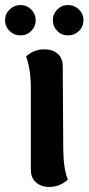

<svg xmlns="http://www.w3.org/2000/svg" viewBox="-49 -725 350 759"><path d="M219 -15Q208 -4 189 5Q170 14 145 14Q114 14 93.5 -4Q73 -22 73 -53V-375Q73 -451 54 -502Q85 -530 126 -530Q159 -530 179 -512.5Q199 -495 199 -463L201 -141Q201 -62 219 -15ZM-29 -645Q-29 -670 -11 -687.5Q7 -705 32 -705Q57 -705 74.5 -687.5Q92 -670 92 -645Q92 -620 74.5 -602.5Q57 -585 32 -585Q7 -585 -11 -602.5Q-29 -620 -29 -645ZM160 -645Q160 -670 177.5 -687.5Q195 -705 220 -705Q245 -705 263 -687.5Q281 -670 281 -645Q281 -620 263 -602.5Q245 -585 220 -585Q195 -585 177.5 -602.5Q160 -620 160 -645Z"/></svg>

Font: Arima Madurai Black
Style: Regular
Weight: 900
Designer: Joana Correia and Natanael Gama
Foundry: NDISCOVER
Version: Version 1.020